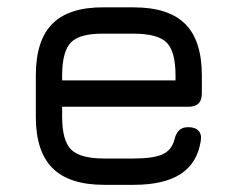

<svg xmlns="http://www.w3.org/2000/svg" viewBox="-20 -516 664 536"><path d="M153.5 -218V-190Q153.5 -123.5 178.5 -98.5Q203.5 -73.5 271 -73.5H353Q408 -73.5 433.8 -85.2Q459.5 -97 467 -126.5Q471 -143 479.8 -152Q488.5 -161 506 -161Q524.5 -161 534 -151.2Q543.5 -141.5 540.5 -123Q531 -60.5 484.2 -30.2Q437.5 0 353 0H271Q173.5 0 126.8 -46.5Q80 -93 80 -190V-305Q80 -404 126.8 -450.2Q173.5 -496.5 271 -495.5H353Q450.5 -495.5 497 -449.2Q543.5 -403 543.5 -305V-255Q543.5 -218 507 -218ZM271 -422Q203.5 -423 178.5 -398Q153.5 -373 153.5 -305V-291.5H470V-305Q470 -372.5 445.2 -397.2Q420.5 -422 353 -422Z"/></svg>

Font: Jura Light SemiBold
Style: Regular
Weight: 600
Version: Version 5.106